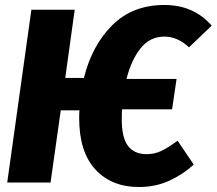

<svg xmlns="http://www.w3.org/2000/svg" viewBox="-20 -733 870 771"><path d="M693 -168 758 -72Q714 -32 659 -7Q604 18 538 18Q428 18 363 -52.5Q298 -123 298 -258Q298 -279 299 -290H224L183 0H9L106 -694H280L242 -420H317Q349 -550 430.5 -631.5Q512 -713 640 -713Q758 -713 830 -630L739 -543Q693 -586 640 -586Q582 -586 544.5 -539Q507 -492 488 -416H689L671 -294H470Q469 -280 469 -253Q469 -180 494 -147Q519 -114 569 -114Q601 -114 629 -127.5Q657 -141 693 -168Z"/></svg>

Font: Fira Sans Condensed ExtraBold
Style: Italic
Weight: 800
Width: 3
Italic angle: -8°
Designer: bBox Type GmbH & Carrois Corporate GbR & Edenspiekermann AG
Foundry: bBox Type GmbH & Carrois Corporate GbR & Edenspiekermann AG
Version: Version 4.301